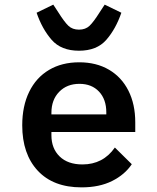

<svg xmlns="http://www.w3.org/2000/svg" viewBox="-20 -797 680 829"><path d="M76 -256Q76 -339 106 -400.5Q136 -462 191.5 -495Q247 -528 322 -528Q396 -528 450.5 -496Q505 -464 534.5 -405.5Q564 -347 564 -269V-227H202V-213Q202 -156 237.5 -121.5Q273 -87 336 -87Q425 -87 476 -160L549 -88Q519 -43 464 -15.5Q409 12 332 12Q210 12 143 -60Q76 -132 76 -256ZM439 -303V-312Q439 -368 407.5 -401.5Q376 -435 323 -435Q269 -435 235.5 -400.5Q202 -366 202 -310V-303ZM138 -742 210 -777 231 -745Q258 -702 275.5 -685.5Q293 -669 321 -669Q349 -669 366.5 -685.5Q384 -702 411 -745L432 -777L504 -742Q480 -672 439 -625Q398 -578 321 -578Q244 -578 203 -625Q162 -672 138 -742Z"/></svg>

Font: Writer SemiBold
Style: Regular
Weight: 600
Monospace: yes
Designer: Mike Abbink, Paul van der Laan, Pieter van Rosmalen
Foundry: Bold Monday
Version: Version 2.001 2020